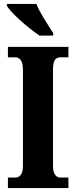

<svg xmlns="http://www.w3.org/2000/svg" viewBox="-20 -951 384 971"><path d="M180 -771H249V-784C225 -822 181 -886 164 -931H15V-921C35 -886 125 -807 180 -771ZM20 0H326V-53H285C266 -53 248 -70 248 -110V-600C248 -647 262 -661 285 -661H326V-714H20V-661H59C76 -661 96 -647 96 -601V-109C96 -67 76 -53 59 -53H20Z"/></svg>

Font: Noto Serif Hebrew ExtraCondensed ExtraBold
Style: Regular
Weight: 800
Width: 2
Designer: Monotype Design Team
Foundry: Monotype Imaging Inc.
Version: Version 2.004